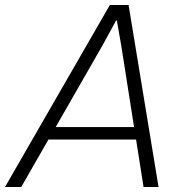

<svg xmlns="http://www.w3.org/2000/svg" viewBox="-46 -749 738 769"><path d="M394 -729H469L589 0H529L499 -190H148L39 0H-26ZM491 -240 440 -564 422 -667H419L365 -568L177 -240Z"/></svg>

Font: Mona Sans Light
Style: Italic
Weight: 300
Italic angle: -11.7°
Designer: Deni Anggara
Foundry: GitHub
Version: Version 2.000